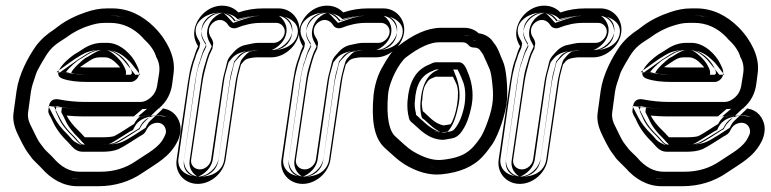

<svg xmlns="http://www.w3.org/2000/svg" viewBox="-20 -582 2661 663"><path d="M197 -310C220 -302 248 -299 283 -299H431C446 -299 458 -313 460 -324V-326C462 -341 455 -351 450 -362C436 -392 396 -434 351 -434H332C311 -434 289 -427 270 -415C255 -405 245 -399 243 -398C226 -389 148 -327 197 -310ZM256 -350C268 -358 273 -362 292 -374C303 -381 313 -384 324 -384H343C351 -384 362 -381 376 -369C384 -362 390 -355 395 -349H290C277 -349 266 -349 256 -350ZM529 -208C556 -231 571 -260 575 -295L579 -326C584 -359 577 -387 565 -414C554 -438 537 -464 513 -488C473 -528 424 -553 368 -553H349C324 -553 300 -548 277 -540C244 -529 210 -513 181 -491C177 -488 172 -484 168 -481C143 -465 122 -447 104 -423C76 -383 45 -325 37 -267L27 -194C23 -169 29 -144 41 -119C48 -104 65 -69 76 -55C84 -45 89 -36 95 -30L123 -2C157 37 199 61 248 61H319C375 61 427 46 472 15C524 -20 565 -40 592 -92C602 -111 607 -135 601 -156C593 -185 569 -209 529 -208ZM463 -180H458H266C248 -180 229 -181 210 -183C219 -166 232 -149 252 -130C258 -124 264 -118 270 -111L273 -108H338C358 -108 372 -111 374 -112C390 -119 429 -146 443 -154C449 -166 455 -172 463 -180ZM273 -230C243 -230 213 -233 182 -239C176 -240 153 -243 149 -215L147 -201C146 -196 148 -190 150 -186C154 -179 158 -173 161 -165C172 -140 190 -115 214 -92C227 -79 239 -58 265 -58H331C354 -58 372 -60 389 -67C407 -75 446 -101 462 -111C469 -115 480 -119 486 -134C492 -145 498 -151 508 -155C532 -164 548 -152 552 -136C555 -125 552 -119 547 -109C530 -72 489 -53 448 -25C413 -1 373 11 326 11H255C222 11 192 -4 163 -38C157 -45 147 -53 134 -67C129 -73 125 -79 118 -88C108 -101 94 -134 87 -147C77 -166 75 -182 77 -194L87 -267C89 -278 91 -286 93 -292C104 -322 101 -326 121 -360C146 -403 155 -418 191 -441C197 -445 202 -448 208 -452C232 -470 258 -484 287 -493C303 -498 319 -503 341 -503H360C402 -503 440 -487 474 -451L475 -449C497 -429 511 -410 518 -390C518 -389 519 -387 519 -386C529 -369 533 -350 529 -326L524 -295C521 -267 510 -250 489 -237C482 -233 475 -230 465 -230ZM208 -333C218 -349 249 -374 255 -377C259 -379 267 -384 283 -394C299 -404 316 -409 332 -409H351C381 -409 417 -375 428 -351C434 -337 436 -335 435 -330V-328C434 -326 431 -324 431 -324H283C251 -324 225 -328 208 -333ZM254 -326C265 -325 277 -324 290 -324H447L415 -364C409 -372 401 -380 392 -388C375 -402 359 -409 343 -409H324C308 -409 293 -404 279 -395C261 -383 254 -380 242 -371L187 -332ZM529 -183C557 -184 572 -168 577 -149C580 -136 577 -118 569 -103C546 -59 513 -42 458 -5C417 23 370 36 319 36H248C208 36 172 17 142 -18L141 -19C134 -26 126 -35 113 -48C110 -51 105 -59 96 -70C89 -80 69 -116 63 -130C53 -152 49 -171 52 -190L62 -263C69 -315 99 -371 125 -408C142 -430 158 -446 181 -460C186 -463 191 -467 196 -471C223 -491 254 -506 285 -517C306 -524 327 -528 349 -528H368C417 -528 458 -507 495 -470C517 -448 532 -425 542 -403C553 -380 558 -357 554 -330L550 -299C546 -268 534 -246 512 -227L458 -181ZM462 -205H458H266C249 -205 231 -206 213 -208L167 -213L188 -172C198 -152 214 -132 235 -112C241 -106 245 -101 251 -94C255 -90 259 -86 262 -85L267 -83H338C361 -83 374 -84 384 -89C404 -98 443 -125 456 -133L462 -136L465 -142C471 -152 473 -155 480 -162L528 -208ZM273 -205H465C479 -205 492 -208 502 -215C529 -232 545 -258 549 -292L554 -322C558 -351 553 -377 541 -399C532 -425 516 -446 492 -468C453 -509 409 -528 360 -528H341C316 -528 296 -522 279 -517C247 -507 219 -492 193 -472C188 -468 182 -465 177 -462C138 -437 124 -414 100 -372C80 -336 78 -327 69 -300C66 -292 65 -283 63 -271L52 -198C50 -181 51 -159 64 -135C71 -123 85 -90 98 -73C105 -65 109 -58 114 -52L115 -50L116 -49C130 -35 140 -26 144 -21C177 17 214 36 255 36H326C378 36 423 22 462 -4C501 -30 548 -51 570 -98C574 -106 581 -123 576 -143C568 -172 536 -193 499 -178C484 -172 472 -161 464 -146V-145L463 -144C461 -138 459 -138 449 -132C432 -122 392 -96 378 -90C367 -85 354 -83 331 -83H265C254 -83 250 -91 232 -110C209 -132 192 -153 183 -174C179 -182 176 -191 172 -198L174 -211C174 -213 175 -215 175 -215H177C209 -208 242 -205 273 -205ZM226 -330C238 -327 257 -324 283 -324H414C414 -325 415 -326 415 -326V-328C416 -338 413 -343 407 -355C395 -380 360 -407 350 -409H332C329 -409 318 -407 303 -398C287 -388 280 -384 274 -381C268 -377 229 -344 226 -330ZM249 -326 175 -333 221 -366C233 -375 241 -380 259 -391C275 -401 296 -409 324 -409H343C377 -409 398 -396 414 -382C423 -374 431 -367 437 -359L464 -324H290C275 -324 262 -325 249 -326ZM531 -183C531 -183 549 -180 557 -152C561 -136 556 -115 548 -99C524 -53 493 -38 438 -1C399 26 359 36 319 36H248C228 36 196 25 164 -12L163 -13L162 -14L134 -42C131 -45 126 -53 117 -64C109 -74 91 -111 84 -125C73 -148 69 -170 72 -192L82 -265C90 -320 120 -376 146 -413C163 -435 180 -451 202 -465C207 -469 212 -472 217 -476C243 -495 273 -509 301 -519C319 -525 334 -528 349 -528H368C398 -528 435 -514 473 -476C495 -454 511 -431 522 -408C533 -384 538 -358 534 -328L530 -297C526 -264 512 -240 491 -222L442 -180ZM460 -205 544 -208 502 -168C495 -162 492 -158 486 -147L483 -141L477 -137C464 -129 427 -103 402 -92C383 -84 366 -83 338 -83H256L244 -89C238 -92 233 -96 229 -100C223 -107 219 -112 213 -118C192 -138 177 -158 167 -177L147 -216L219 -208C235 -206 251 -205 266 -205H458ZM273 -205H465C476 -205 489 -206 499 -209C509 -212 517 -216 523 -220C553 -238 565 -262 569 -293L574 -324C578 -351 574 -374 562 -394V-395C553 -419 538 -440 514 -462C476 -502 427 -528 360 -528H341C307 -528 283 -521 265 -515C230 -504 199 -487 172 -467C167 -463 162 -460 157 -457C116 -431 103 -410 79 -368C59 -333 59 -325 49 -297C47 -290 45 -281 43 -269L32 -196C31 -187 31 -176 34 -164C36 -156 38 -148 43 -139C50 -126 63 -95 76 -78C83 -70 88 -63 93 -57L94 -56L95 -55C109 -41 118 -32 122 -27C153 9 194 36 255 36H326C389 36 442 19 483 -9C521 -35 569 -58 590 -102C594 -111 601 -124 597 -140C595 -149 589 -158 579 -166C560 -182 516 -188 482 -175C461 -167 450 -155 443 -141C439 -131 440 -134 429 -128C412 -118 370 -90 360 -86C355 -84 352 -83 331 -83H273C268 -87 262 -94 253 -104C230 -126 214 -147 204 -170C200 -178 196 -187 192 -194V-199L194 -211C222 -207 246 -205 273 -205Z M963 -468C960 -450 943 -434 925 -434H872C858 -434 844 -430 829 -427C812 -424 797 -414 786 -401C777 -390 769 -385 764 -367L760 -350C756 -334 751 -319 748 -298L709 -31C706 -13 689 3 670 3C651 3 637 -13 640 -31L679 -298C684 -330 688 -339 693 -360L698 -377C701 -388 705 -398 711 -409C713 -412 714 -415 714 -418L716 -430C717 -439 711 -449 707 -455C697 -471 700 -492 717 -505C737 -520 758 -513 769 -494C775 -485 788 -482 798 -486C826 -497 853 -503 881 -503H934C952 -503 966 -486 963 -468ZM663 53C709 53 752 15 759 -31L798 -298C801 -319 804 -329 808 -344L812 -359C815 -363 817 -365 822 -371C831 -381 851 -383 864 -384H917C962 -384 1006 -423 1013 -468C1020 -513 987 -553 942 -553H889C860 -553 833 -549 803 -539C791 -552 775 -560 756 -562C707 -567 664 -530 653 -486C647 -461 652 -442 664 -422C658 -410 654 -399 650 -385L644 -368C637 -346 634 -329 629 -298L590 -31C583 15 617 53 663 53ZM988 -464C984 -433 956 -409 925 -409H872C863 -409 850 -406 833 -403C823 -401 814 -394 805 -384C793 -370 791 -372 788 -361L784 -344C780 -328 776 -313 773 -294L734 -27C729 4 702 28 670 28C636 28 611 -2 616 -35L654 -302C659 -335 663 -348 668 -367H669L674 -384C678 -397 681 -407 689 -421C689 -421 690 -421 690 -422L691 -432C690 -434 688 -437 685 -442C668 -470 675 -505 702 -525C734 -549 770 -537 789 -509C819 -521 850 -528 881 -528H934C969 -528 993 -496 988 -464ZM663 28C696 28 730 -2 735 -35L773 -302C776 -324 780 -336 784 -350L789 -371L793 -375C796 -379 798 -382 803 -388C822 -410 851 -408 862 -409H863H917C949 -409 984 -439 989 -472C993 -501 975 -524 949 -528H942H889C863 -528 839 -524 811 -515L795 -510L784 -522C776 -531 766 -536 754 -537C719 -541 685 -514 677 -481C673 -463 676 -451 686 -435L693 -423L687 -410C681 -399 678 -391 674 -378L668 -361C661 -340 658 -325 654 -294L615 -27C611 2 629 24 655 28ZM1008 -466C1005 -447 992 -426 960 -415C951 -412 939 -409 925 -409H872C871 -409 863 -408 843 -404C841 -403 833 -398 826 -390C814 -376 813 -377 809 -363L804 -346C800 -330 796 -316 793 -296L754 -29C751 -8 732 28 670 28C602 28 593 -14 596 -33L634 -300C639 -333 643 -343 648 -364L654 -381C657 -393 662 -404 668 -416C668 -417 669 -419 669 -420L671 -432C671 -433 669 -440 664 -447C650 -470 652 -499 681 -520C687 -525 695 -529 706 -533C729 -541 759 -539 778 -531C789 -527 795 -521 800 -516C825 -523 853 -528 881 -528H934C953 -528 968 -523 978 -518C1005 -504 1011 -484 1008 -466ZM663 28C666 28 709 10 715 -33L753 -300C756 -321 760 -334 764 -348L769 -366L771 -369C774 -373 777 -376 782 -382C788 -389 796 -394 805 -398C827 -407 850 -408 858 -409H861H917C920 -409 963 -428 969 -470C974 -505 946 -527 941 -528H889C869 -528 851 -525 826 -517L785 -503L763 -527C757 -534 749 -538 748 -538C747 -538 707 -526 697 -483C692 -462 697 -447 707 -430L711 -422L708 -415C702 -404 698 -394 694 -381L689 -364C682 -342 678 -327 674 -296L635 -29C629 10 661 28 663 28Z M1325 -468C1322 -450 1305 -434 1287 -434H1234C1220 -434 1206 -430 1191 -427C1174 -424 1159 -414 1148 -401C1139 -390 1131 -385 1126 -367L1122 -350C1118 -334 1113 -319 1110 -298L1071 -31C1068 -13 1051 3 1032 3C1013 3 999 -13 1002 -31L1041 -298C1046 -330 1050 -339 1055 -360L1060 -377C1063 -388 1067 -398 1073 -409C1075 -412 1076 -415 1076 -418L1078 -430C1079 -439 1073 -449 1069 -455C1059 -471 1062 -492 1079 -505C1099 -520 1120 -513 1131 -494C1137 -485 1150 -482 1160 -486C1188 -497 1215 -503 1243 -503H1296C1314 -503 1328 -486 1325 -468ZM1025 53C1071 53 1114 15 1121 -31L1160 -298C1163 -319 1166 -329 1170 -344L1174 -359C1177 -363 1179 -365 1184 -371C1193 -381 1213 -383 1226 -384H1279C1324 -384 1368 -423 1375 -468C1382 -513 1349 -553 1304 -553H1251C1222 -553 1195 -549 1165 -539C1153 -552 1137 -560 1118 -562C1069 -567 1026 -530 1015 -486C1009 -461 1014 -442 1026 -422C1020 -410 1016 -399 1012 -385L1006 -368C999 -346 996 -329 991 -298L952 -31C945 15 979 53 1025 53ZM1350 -464C1346 -433 1318 -409 1287 -409H1234C1225 -409 1212 -406 1195 -403C1185 -401 1176 -394 1167 -384C1155 -370 1153 -372 1150 -361L1146 -344C1142 -328 1138 -313 1135 -294L1096 -27C1091 4 1064 28 1032 28C998 28 973 -2 978 -35L1016 -302C1021 -335 1025 -348 1030 -367H1031L1036 -384C1040 -397 1043 -407 1051 -421C1051 -421 1052 -421 1052 -422L1053 -432C1052 -434 1050 -437 1047 -442C1030 -470 1037 -505 1064 -525C1096 -549 1132 -537 1151 -509C1181 -521 1212 -528 1243 -528H1296C1331 -528 1355 -496 1350 -464ZM1025 28C1058 28 1092 -2 1097 -35L1135 -302C1138 -324 1142 -336 1146 -350L1151 -371L1155 -375C1158 -379 1160 -382 1165 -388C1184 -410 1213 -408 1224 -409H1225H1279C1311 -409 1346 -439 1351 -472C1355 -501 1337 -524 1311 -528H1304H1251C1225 -528 1201 -524 1173 -515L1157 -510L1146 -522C1138 -531 1128 -536 1116 -537C1081 -541 1047 -514 1039 -481C1035 -463 1038 -451 1048 -435L1055 -423L1049 -410C1043 -399 1040 -391 1036 -378L1030 -361C1023 -340 1020 -325 1016 -294L977 -27C973 2 991 24 1017 28ZM1370 -466C1367 -447 1354 -426 1322 -415C1313 -412 1301 -409 1287 -409H1234C1233 -409 1225 -408 1205 -404C1203 -403 1195 -398 1188 -390C1176 -376 1175 -377 1171 -363L1166 -346C1162 -330 1158 -316 1155 -296L1116 -29C1113 -8 1094 28 1032 28C964 28 955 -14 958 -33L996 -300C1001 -333 1005 -343 1010 -364L1016 -381C1019 -393 1024 -404 1030 -416C1030 -417 1031 -419 1031 -420L1033 -432C1033 -433 1031 -440 1026 -447C1012 -470 1014 -499 1043 -520C1049 -525 1057 -529 1068 -533C1091 -541 1121 -539 1140 -531C1151 -527 1157 -521 1162 -516C1187 -523 1215 -528 1243 -528H1296C1315 -528 1330 -523 1340 -518C1367 -504 1373 -484 1370 -466ZM1025 28C1028 28 1071 10 1077 -33L1115 -300C1118 -321 1122 -334 1126 -348L1131 -366L1133 -369C1136 -373 1139 -376 1144 -382C1150 -389 1158 -394 1167 -398C1189 -407 1212 -408 1220 -409H1223H1279C1282 -409 1325 -428 1331 -470C1336 -505 1308 -527 1303 -528H1251C1231 -528 1213 -525 1188 -517L1147 -503L1125 -527C1119 -534 1111 -538 1110 -538C1109 -538 1069 -526 1059 -483C1054 -462 1059 -447 1069 -430L1073 -422L1070 -415C1064 -404 1060 -394 1056 -381L1051 -364C1044 -342 1040 -327 1036 -296L997 -29C991 10 1023 28 1025 28Z M1565 -367H1486C1482 -367 1478 -366 1475 -365L1462 -359C1414 -340 1392 -297 1387 -231C1386 -212 1387 -195 1392 -175C1395 -162 1402 -160 1408 -154L1428 -136C1450 -116 1471 -105 1492 -101C1508 -98 1514 -99 1528 -102C1541 -104 1555 -105 1569 -121C1589 -145 1601 -178 1609 -220C1617 -265 1607 -306 1595 -333C1591 -343 1583 -367 1565 -367ZM1544 -317C1548 -308 1552 -302 1556 -292C1570 -261 1555 -179 1536 -153C1532 -152 1514 -149 1511 -149C1499 -152 1486 -156 1464 -176L1445 -194C1443 -196 1442 -196 1440 -198C1437 -212 1436 -225 1437 -232C1437 -233 1438 -233 1438 -234C1439 -262 1444 -280 1448 -287C1461 -310 1463 -308 1484 -317ZM1614 -418C1628 -418 1635 -414 1641 -404L1648 -394C1652 -386 1655 -379 1658 -372C1669 -345 1674 -346 1679 -302C1685 -252 1685 -222 1665 -165C1655 -136 1645 -116 1639 -107C1608 -62 1584 -38 1506 -30C1477 -27 1444 -37 1407 -59C1383 -74 1369 -90 1346 -110C1325 -128 1313 -174 1320 -256C1325 -306 1361 -368 1382 -384C1429 -420 1467 -436 1496 -436H1576C1586 -436 1592 -433 1598 -426C1602 -421 1609 -418 1614 -418ZM1633 -467C1620 -479 1603 -486 1583 -486H1503C1456 -486 1406 -463 1354 -422C1333 -406 1318 -382 1299 -348C1284 -322 1274 -289 1270 -254C1262 -168 1271 -105 1309 -71C1334 -49 1350 -32 1376 -15C1419 11 1461 24 1504 20C1566 14 1615 -6 1648 -43C1660 -56 1670 -70 1680 -84C1701 -115 1728 -192 1731 -240C1733 -280 1729 -345 1716 -372C1707 -391 1703 -408 1692 -425L1685 -434C1674 -452 1657 -464 1633 -467ZM1563 -342C1566 -338 1569 -331 1572 -323C1582 -300 1592 -263 1585 -225C1578 -185 1566 -156 1550 -137C1543 -129 1540 -129 1523 -126C1508 -123 1508 -123 1496 -125C1481 -128 1464 -137 1444 -155L1424 -173C1420 -177 1417 -179 1417 -179C1417 -179 1416 -180 1416 -181C1412 -199 1411 -212 1412 -229C1416 -291 1435 -321 1471 -336L1485 -342H1486ZM1560 -342 1567 -328C1572 -318 1574 -311 1578 -302C1598 -257 1580 -173 1556 -139L1551 -132L1543 -129C1535 -127 1522 -124 1512 -124H1508L1505 -125C1492 -128 1473 -135 1448 -157L1428 -175L1423 -180L1417 -185L1416 -192C1412 -209 1411 -221 1413 -236C1415 -266 1419 -286 1427 -300C1441 -325 1457 -332 1474 -340L1479 -342ZM1616 -443C1610 -449 1608 -452 1602 -455C1594 -459 1584 -461 1576 -461H1496C1458 -461 1415 -442 1366 -404C1336 -381 1301 -317 1295 -259C1287 -176 1297 -119 1329 -91C1351 -72 1367 -55 1394 -37C1434 -13 1471 -1 1508 -5C1592 -14 1627 -45 1660 -93C1669 -106 1677 -127 1688 -157C1709 -217 1709 -254 1703 -305C1698 -350 1690 -359 1681 -381C1678 -389 1675 -397 1670 -406L1669 -407L1663 -417C1658 -425 1655 -429 1648 -434C1638 -441 1624 -443 1616 -443ZM1630 -442C1648 -439 1656 -433 1664 -421L1671 -411C1680 -398 1683 -383 1693 -361C1702 -343 1708 -279 1706 -242C1704 -201 1676 -123 1659 -98C1650 -85 1640 -72 1629 -60C1602 -29 1559 -11 1501 -5C1465 -1 1429 -13 1389 -37C1365 -53 1352 -67 1326 -90C1298 -114 1286 -166 1294 -251C1297 -283 1308 -313 1321 -336C1340 -370 1354 -390 1370 -402C1420 -441 1465 -461 1503 -461H1583C1597 -461 1608 -456 1616 -449L1622 -444ZM1545 -342H1496L1489 -339C1461 -328 1437 -295 1432 -230C1431 -212 1431 -197 1436 -178C1437 -175 1438 -174 1438 -174C1438 -174 1441 -172 1446 -168L1466 -150C1486 -132 1503 -125 1506 -124C1507 -124 1511 -125 1514 -126C1520 -127 1524 -127 1525 -127C1526 -127 1527 -129 1529 -131C1546 -151 1556 -182 1564 -223C1572 -264 1562 -303 1551 -327C1549 -332 1548 -337 1545 -342ZM1578 -342H1469L1457 -337C1441 -330 1418 -318 1405 -295C1398 -283 1395 -265 1393 -235V-234C1392 -224 1392 -211 1395 -195L1396 -190L1401 -185L1406 -180L1426 -162C1451 -140 1476 -131 1491 -127L1501 -124H1513C1535 -124 1541 -127 1556 -131L1571 -135L1577 -144C1601 -178 1617 -257 1599 -298C1595 -307 1593 -314 1588 -324ZM1634 -441C1622 -452 1600 -461 1576 -461H1496C1439 -461 1393 -436 1345 -399C1314 -375 1281 -313 1275 -258C1267 -175 1276 -125 1308 -97C1330 -78 1344 -61 1373 -42C1413 -17 1460 1 1514 -5C1613 -16 1650 -52 1681 -98C1689 -110 1699 -130 1709 -160C1730 -219 1729 -254 1723 -304C1718 -348 1712 -353 1702 -377C1699 -385 1696 -392 1691 -401L1690 -402L1684 -412C1677 -423 1662 -436 1634 -441ZM1622 -443C1626 -442 1634 -441 1643 -426L1649 -416C1658 -402 1663 -386 1673 -366C1683 -346 1688 -279 1686 -241C1683 -197 1655 -119 1637 -93C1628 -80 1618 -66 1607 -54C1580 -23 1543 -10 1495 -5C1475 -3 1448 -8 1409 -32C1387 -46 1373 -61 1347 -84C1319 -108 1307 -167 1315 -252C1318 -285 1329 -316 1342 -340C1361 -374 1377 -397 1391 -408C1442 -448 1483 -461 1503 -461H1583C1583 -461 1588 -460 1594 -454L1604 -446Z M2075 -468C2072 -450 2055 -434 2037 -434H1984C1970 -434 1956 -430 1941 -427C1924 -424 1909 -414 1898 -401C1889 -390 1881 -385 1876 -367L1872 -350C1868 -334 1863 -319 1860 -298L1821 -31C1818 -13 1801 3 1782 3C1763 3 1749 -13 1752 -31L1791 -298C1796 -330 1800 -339 1805 -360L1810 -377C1813 -388 1817 -398 1823 -409C1825 -412 1826 -415 1826 -418L1828 -430C1829 -439 1823 -449 1819 -455C1809 -471 1812 -492 1829 -505C1849 -520 1870 -513 1881 -494C1887 -485 1900 -482 1910 -486C1938 -497 1965 -503 1993 -503H2046C2064 -503 2078 -486 2075 -468ZM1775 53C1821 53 1864 15 1871 -31L1910 -298C1913 -319 1916 -329 1920 -344L1924 -359C1927 -363 1929 -365 1934 -371C1943 -381 1963 -383 1976 -384H2029C2074 -384 2118 -423 2125 -468C2132 -513 2099 -553 2054 -553H2001C1972 -553 1945 -549 1915 -539C1903 -552 1887 -560 1868 -562C1819 -567 1776 -530 1765 -486C1759 -461 1764 -442 1776 -422C1770 -410 1766 -399 1762 -385L1756 -368C1749 -346 1746 -329 1741 -298L1702 -31C1695 15 1729 53 1775 53ZM2100 -464C2096 -433 2068 -409 2037 -409H1984C1975 -409 1962 -406 1945 -403C1935 -401 1926 -394 1917 -384C1905 -370 1903 -372 1900 -361L1896 -344C1892 -328 1888 -313 1885 -294L1846 -27C1841 4 1814 28 1782 28C1748 28 1723 -2 1728 -35L1766 -302C1771 -335 1775 -348 1780 -367H1781L1786 -384C1790 -397 1793 -407 1801 -421C1801 -421 1802 -421 1802 -422L1803 -432C1802 -434 1800 -437 1797 -442C1780 -470 1787 -505 1814 -525C1846 -549 1882 -537 1901 -509C1931 -521 1962 -528 1993 -528H2046C2081 -528 2105 -496 2100 -464ZM1775 28C1808 28 1842 -2 1847 -35L1885 -302C1888 -324 1892 -336 1896 -350L1901 -371L1905 -375C1908 -379 1910 -382 1915 -388C1934 -410 1963 -408 1974 -409H1975H2029C2061 -409 2096 -439 2101 -472C2105 -501 2087 -524 2061 -528H2054H2001C1975 -528 1951 -524 1923 -515L1907 -510L1896 -522C1888 -531 1878 -536 1866 -537C1831 -541 1797 -514 1789 -481C1785 -463 1788 -451 1798 -435L1805 -423L1799 -410C1793 -399 1790 -391 1786 -378L1780 -361C1773 -340 1770 -325 1766 -294L1727 -27C1723 2 1741 24 1767 28ZM2120 -466C2117 -447 2104 -426 2072 -415C2063 -412 2051 -409 2037 -409H1984C1983 -409 1975 -408 1955 -404C1953 -403 1945 -398 1938 -390C1926 -376 1925 -377 1921 -363L1916 -346C1912 -330 1908 -316 1905 -296L1866 -29C1863 -8 1844 28 1782 28C1714 28 1705 -14 1708 -33L1746 -300C1751 -333 1755 -343 1760 -364L1766 -381C1769 -393 1774 -404 1780 -416C1780 -417 1781 -419 1781 -420L1783 -432C1783 -433 1781 -440 1776 -447C1762 -470 1764 -499 1793 -520C1799 -525 1807 -529 1818 -533C1841 -541 1871 -539 1890 -531C1901 -527 1907 -521 1912 -516C1937 -523 1965 -528 1993 -528H2046C2065 -528 2080 -523 2090 -518C2117 -504 2123 -484 2120 -466ZM1775 28C1778 28 1821 10 1827 -33L1865 -300C1868 -321 1872 -334 1876 -348L1881 -366L1883 -369C1886 -373 1889 -376 1894 -382C1900 -389 1908 -394 1917 -398C1939 -407 1962 -408 1970 -409H1973H2029C2032 -409 2075 -428 2081 -470C2086 -505 2058 -527 2053 -528H2001C1981 -528 1963 -525 1938 -517L1897 -503L1875 -527C1869 -534 1861 -538 1860 -538C1859 -538 1819 -526 1809 -483C1804 -462 1809 -447 1819 -430L1823 -422L1820 -415C1814 -404 1810 -394 1806 -381L1801 -364C1794 -342 1790 -327 1786 -296L1747 -29C1741 10 1773 28 1775 28Z M2214 -310C2237 -302 2265 -299 2300 -299H2448C2463 -299 2475 -313 2477 -324V-326C2479 -341 2472 -351 2467 -362C2453 -392 2413 -434 2368 -434H2349C2328 -434 2306 -427 2287 -415C2272 -405 2262 -399 2260 -398C2243 -389 2165 -327 2214 -310ZM2273 -350C2285 -358 2290 -362 2309 -374C2320 -381 2330 -384 2341 -384H2360C2368 -384 2379 -381 2393 -369C2401 -362 2407 -355 2412 -349H2307C2294 -349 2283 -349 2273 -350ZM2546 -208C2573 -231 2588 -260 2592 -295L2596 -326C2601 -359 2594 -387 2582 -414C2571 -438 2554 -464 2530 -488C2490 -528 2441 -553 2385 -553H2366C2341 -553 2317 -548 2294 -540C2261 -529 2227 -513 2198 -491C2194 -488 2189 -484 2185 -481C2160 -465 2139 -447 2121 -423C2093 -383 2062 -325 2054 -267L2044 -194C2040 -169 2046 -144 2058 -119C2065 -104 2082 -69 2093 -55C2101 -45 2106 -36 2112 -30L2140 -2C2174 37 2216 61 2265 61H2336C2392 61 2444 46 2489 15C2541 -20 2582 -40 2609 -92C2619 -111 2624 -135 2618 -156C2610 -185 2586 -209 2546 -208ZM2480 -180H2475H2283C2265 -180 2246 -181 2227 -183C2236 -166 2249 -149 2269 -130C2275 -124 2281 -118 2287 -111L2290 -108H2355C2375 -108 2389 -111 2391 -112C2407 -119 2446 -146 2460 -154C2466 -166 2472 -172 2480 -180ZM2290 -230C2260 -230 2230 -233 2199 -239C2193 -240 2170 -243 2166 -215L2164 -201C2163 -196 2165 -190 2167 -186C2171 -179 2175 -173 2178 -165C2189 -140 2207 -115 2231 -92C2244 -79 2256 -58 2282 -58H2348C2371 -58 2389 -60 2406 -67C2424 -75 2463 -101 2479 -111C2486 -115 2497 -119 2503 -134C2509 -145 2515 -151 2525 -155C2549 -164 2565 -152 2569 -136C2572 -125 2569 -119 2564 -109C2547 -72 2506 -53 2465 -25C2430 -1 2390 11 2343 11H2272C2239 11 2209 -4 2180 -38C2174 -45 2164 -53 2151 -67C2146 -73 2142 -79 2135 -88C2125 -101 2111 -134 2104 -147C2094 -166 2092 -182 2094 -194L2104 -267C2106 -278 2108 -286 2110 -292C2121 -322 2118 -326 2138 -360C2163 -403 2172 -418 2208 -441C2214 -445 2219 -448 2225 -452C2249 -470 2275 -484 2304 -493C2320 -498 2336 -503 2358 -503H2377C2419 -503 2457 -487 2491 -451L2492 -449C2514 -429 2528 -410 2535 -390C2535 -389 2536 -387 2536 -386C2546 -369 2550 -350 2546 -326L2541 -295C2538 -267 2527 -250 2506 -237C2499 -233 2492 -230 2482 -230ZM2225 -333C2235 -349 2266 -374 2272 -377C2276 -379 2284 -384 2300 -394C2316 -404 2333 -409 2349 -409H2368C2398 -409 2434 -375 2445 -351C2451 -337 2453 -335 2452 -330V-328C2451 -326 2448 -324 2448 -324H2300C2268 -324 2242 -328 2225 -333ZM2271 -326C2282 -325 2294 -324 2307 -324H2464L2432 -364C2426 -372 2418 -380 2409 -388C2392 -402 2376 -409 2360 -409H2341C2325 -409 2310 -404 2296 -395C2278 -383 2271 -380 2259 -371L2204 -332ZM2546 -183C2574 -184 2589 -168 2594 -149C2597 -136 2594 -118 2586 -103C2563 -59 2530 -42 2475 -5C2434 23 2387 36 2336 36H2265C2225 36 2189 17 2159 -18L2158 -19C2151 -26 2143 -35 2130 -48C2127 -51 2122 -59 2113 -70C2106 -80 2086 -116 2080 -130C2070 -152 2066 -171 2069 -190L2079 -263C2086 -315 2116 -371 2142 -408C2159 -430 2175 -446 2198 -460C2203 -463 2208 -467 2213 -471C2240 -491 2271 -506 2302 -517C2323 -524 2344 -528 2366 -528H2385C2434 -528 2475 -507 2512 -470C2534 -448 2549 -425 2559 -403C2570 -380 2575 -357 2571 -330L2567 -299C2563 -268 2551 -246 2529 -227L2475 -181ZM2479 -205H2475H2283C2266 -205 2248 -206 2230 -208L2184 -213L2205 -172C2215 -152 2231 -132 2252 -112C2258 -106 2262 -101 2268 -94C2272 -90 2276 -86 2279 -85L2284 -83H2355C2378 -83 2391 -84 2401 -89C2421 -98 2460 -125 2473 -133L2479 -136L2482 -142C2488 -152 2490 -155 2497 -162L2545 -208ZM2290 -205H2482C2496 -205 2509 -208 2519 -215C2546 -232 2562 -258 2566 -292L2571 -322C2575 -351 2570 -377 2558 -399C2549 -425 2533 -446 2509 -468C2470 -509 2426 -528 2377 -528H2358C2333 -528 2313 -522 2296 -517C2264 -507 2236 -492 2210 -472C2205 -468 2199 -465 2194 -462C2155 -437 2141 -414 2117 -372C2097 -336 2095 -327 2086 -300C2083 -292 2082 -283 2080 -271L2069 -198C2067 -181 2068 -159 2081 -135C2088 -123 2102 -90 2115 -73C2122 -65 2126 -58 2131 -52L2132 -50L2133 -49C2147 -35 2157 -26 2161 -21C2194 17 2231 36 2272 36H2343C2395 36 2440 22 2479 -4C2518 -30 2565 -51 2587 -98C2591 -106 2598 -123 2593 -143C2585 -172 2553 -193 2516 -178C2501 -172 2489 -161 2481 -146V-145L2480 -144C2478 -138 2476 -138 2466 -132C2449 -122 2409 -96 2395 -90C2384 -85 2371 -83 2348 -83H2282C2271 -83 2267 -91 2249 -110C2226 -132 2209 -153 2200 -174C2196 -182 2193 -191 2189 -198L2191 -211C2191 -213 2192 -215 2192 -215H2194C2226 -208 2259 -205 2290 -205ZM2243 -330C2255 -327 2274 -324 2300 -324H2431C2431 -325 2432 -326 2432 -326V-328C2433 -338 2430 -343 2424 -355C2412 -380 2377 -407 2367 -409H2349C2346 -409 2335 -407 2320 -398C2304 -388 2297 -384 2291 -381C2285 -377 2246 -344 2243 -330ZM2266 -326 2192 -333 2238 -366C2250 -375 2258 -380 2276 -391C2292 -401 2313 -409 2341 -409H2360C2394 -409 2415 -396 2431 -382C2440 -374 2448 -367 2454 -359L2481 -324H2307C2292 -324 2279 -325 2266 -326ZM2548 -183C2548 -183 2566 -180 2574 -152C2578 -136 2573 -115 2565 -99C2541 -53 2510 -38 2455 -1C2416 26 2376 36 2336 36H2265C2245 36 2213 25 2181 -12L2180 -13L2179 -14L2151 -42C2148 -45 2143 -53 2134 -64C2126 -74 2108 -111 2101 -125C2090 -148 2086 -170 2089 -192L2099 -265C2107 -320 2137 -376 2163 -413C2180 -435 2197 -451 2219 -465C2224 -469 2229 -472 2234 -476C2260 -495 2290 -509 2318 -519C2336 -525 2351 -528 2366 -528H2385C2415 -528 2452 -514 2490 -476C2512 -454 2528 -431 2539 -408C2550 -384 2555 -358 2551 -328L2547 -297C2543 -264 2529 -240 2508 -222L2459 -180ZM2477 -205 2561 -208 2519 -168C2512 -162 2509 -158 2503 -147L2500 -141L2494 -137C2481 -129 2444 -103 2419 -92C2400 -84 2383 -83 2355 -83H2273L2261 -89C2255 -92 2250 -96 2246 -100C2240 -107 2236 -112 2230 -118C2209 -138 2194 -158 2184 -177L2164 -216L2236 -208C2252 -206 2268 -205 2283 -205H2475ZM2290 -205H2482C2493 -205 2506 -206 2516 -209C2526 -212 2534 -216 2540 -220C2570 -238 2582 -262 2586 -293L2591 -324C2595 -351 2591 -374 2579 -394V-395C2570 -419 2555 -440 2531 -462C2493 -502 2444 -528 2377 -528H2358C2324 -528 2300 -521 2282 -515C2247 -504 2216 -487 2189 -467C2184 -463 2179 -460 2174 -457C2133 -431 2120 -410 2096 -368C2076 -333 2076 -325 2066 -297C2064 -290 2062 -281 2060 -269L2049 -196C2048 -187 2048 -176 2051 -164C2053 -156 2055 -148 2060 -139C2067 -126 2080 -95 2093 -78C2100 -70 2105 -63 2110 -57L2111 -56L2112 -55C2126 -41 2135 -32 2139 -27C2170 9 2211 36 2272 36H2343C2406 36 2459 19 2500 -9C2538 -35 2586 -58 2607 -102C2611 -111 2618 -124 2614 -140C2612 -149 2606 -158 2596 -166C2577 -182 2533 -188 2499 -175C2478 -167 2467 -155 2460 -141C2456 -131 2457 -134 2446 -128C2429 -118 2387 -90 2377 -86C2372 -84 2369 -83 2348 -83H2290C2285 -87 2279 -94 2270 -104C2247 -126 2231 -147 2221 -170C2217 -178 2213 -187 2209 -194V-199L2211 -211C2239 -207 2263 -205 2290 -205Z"/></svg>

Font: AppleStorm
Style: XbdFaxIta
Weight: 800
Foundry: Cannot Into Space Fonts
Version: Version 1.01